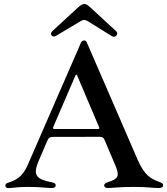

<svg xmlns="http://www.w3.org/2000/svg" viewBox="-20 -954 852 980"><path d="M392 -734 375 -694.2 120.7 -110.1C93 -47.6 57.2 -33.7 24.5 -22.4C12.4 -18.8 7.1 -14.9 7.1 -6.7C7.1 2.8 15.3 6 24.5 6C41.5 6 67.5 0 122.5 0C192.5 0 215.2 6 246.1 5.7C254.6 5.7 264.6 1.8 264.2 -8.2C264.6 -16.7 257.5 -20.6 245.7 -23.1C168.7 -39.1 145.6 -55.4 176.1 -130L220.2 -232.6C227.6 -250.4 233.3 -255.3 253.9 -255.3L490.4 -255.7C503.2 -255 508.2 -251.4 513.5 -240.1L571 -104.4C590.6 -54.7 583.1 -40.8 532.7 -24.9C514.9 -19.9 512.1 -14.2 511.7 -7.5C512.1 -1.1 516 5.7 529.5 5.7C551.8 5.7 589.8 0 662.6 0C736.9 0 756 5.7 789.1 5.7C805 5.7 812.5 1.1 812.5 -8.9C812.5 -17 807.2 -20.2 789.1 -27C745.4 -43.7 717 -62.1 683.9 -135.7L425.4 -732.2C421.9 -740.4 418.3 -747.5 409.8 -747.5C400.9 -747.5 395.6 -741.5 392 -734ZM246.1 -794C231.9 -780.9 246.1 -759.2 265.6 -771L391.3 -845.9C405.2 -854.4 415.1 -854 429 -845.5L550.8 -769.5C569.2 -757.8 587.4 -781.2 573.5 -794L444.2 -913.4C416.5 -939.3 406.2 -941.8 375.4 -913.4ZM252.1 -306.1 254.6 -312.5 361.2 -559.7 364.7 -567.8C368.3 -574.6 370 -575.3 373.2 -570L485.4 -305.8C488.3 -298.3 486.9 -295.8 478.7 -295.5H258.5C250.7 -295.5 248.6 -298.3 252.1 -306.1Z"/></svg>

Font: Margiela Serif Medium
Style: Regular
Weight: 500
Designer: Andreas Faust, Stefan Endress
Version: Version 1.002;FEAKit 1.0